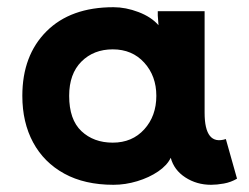

<svg xmlns="http://www.w3.org/2000/svg" viewBox="-20 -501 690 533"><path d="M42 -235Q42 -347 109 -414Q176 -481 295 -481Q329 -481 364.5 -467.5Q400 -454 420 -431L418 -458V-470H548V-188Q548 -96 607 -115L638 -5Q621 5 601.5 8.5Q582 12 566 12Q526 12 494.5 -8.5Q463 -29 454 -63Q444 -42 419 -25Q394 -8 361 2Q328 12 295 12Q215 12 158.5 -19Q102 -50 72 -105.5Q42 -161 42 -235ZM293 -105Q347 -105 380.5 -142Q414 -179 414 -235Q414 -290 380.5 -327Q347 -364 293 -364Q240 -364 206 -330Q172 -296 172 -235Q172 -169 206 -137Q240 -105 293 -105Z"/></svg>

Font: Kreadon
Style: Bold
Weight: 700
Designer: Reiya WATANABE
Foundry: StudioGnu
Version: Version 1.003; ttfautohint (v1.8.4.7-5d5b);gftools[0.9.32]